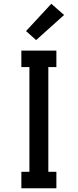

<svg xmlns="http://www.w3.org/2000/svg" viewBox="-20 -1005 415 1025"><path d="M94 0V-88H137V-647H94V-735H281V-647H238V-88H281V0ZM173 -791 119 -839 254 -985 322 -925Z"/></svg>

Font: Zed Sans Semibold
Style: Regular
Weight: 600
Designer: Belleve Invis
Foundry: Belleve Invis
Version: Version 1.0.0; ttfautohint (v1.8.4)